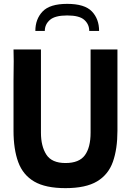

<svg xmlns="http://www.w3.org/2000/svg" viewBox="-20 -964 678 994"><path d="M319 10Q216 10 157.5 -24Q99 -58 74.5 -124.5Q50 -191 50 -287V-547L51 -648L50 -708H192V-277Q192 -207 220 -163.5Q248 -120 319 -120Q390 -120 419.5 -160.5Q449 -201 449 -277V-708H588V-287Q588 -193 564.5 -126.5Q541 -60 482.5 -25Q424 10 319 10ZM328 -944Q238 -944 200.5 -904.5Q163 -865 163 -804H212Q212 -838 238.5 -861Q265 -884 328 -884Q391 -884 416.5 -861Q442 -838 442 -804H493Q493 -866 455.5 -905Q418 -944 328 -944Z"/></svg>

Font: Rowdies Light
Style: Regular
Weight: 300
Designer: Jaikishan Patel
Version: Version 1.000; ttfautohint (v1.8.3)